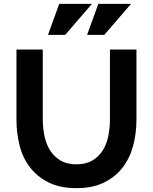

<svg xmlns="http://www.w3.org/2000/svg" viewBox="-20 -966 790 992"><path d="M375 6Q290 6 231 -23.5Q172 -53 134.5 -102Q97 -151 81 -215.5Q65 -280 65 -348V-710H201V-348Q201 -304 210 -262Q219 -220 239.5 -188Q260 -156 293 -136.5Q326 -117 374 -117Q424 -117 457.5 -137Q491 -157 511 -189Q531 -221 539.5 -263Q548 -305 548 -348V-710H685V-348Q685 -276 667.5 -211.5Q650 -147 612 -98.5Q574 -50 515.5 -22Q457 6 375 6ZM519 -786H430L488 -946H657ZM317 -786H228L286 -946H455Z"/></svg>

Font: Rising Sun
Style: Bold
Weight: 700
Designer: Matt McInerney, Pablo Impallari, Rodrigo Fuenzalida (Raleway font), Stephen Hutchings (Greek), Cristiano Sobral (main ch
Foundry: The Rising Sun Project Authors
Version: Version 4.327; ttfautohint (v1.8.4.7-5d5b-dirty)